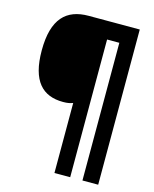

<svg xmlns="http://www.w3.org/2000/svg" viewBox="-129 -846 852 1060"><g transform="rotate(15 297.0 -316.5)"><path d="M536 127V-760H244C118 -760 43 -691 43 -509C43 -333 113 -264 230 -264C255 -264 269 -267 286 -273V127H376V-660H446V127Z"/></g></svg>

Font: Noto Sans Thai Looped SemiCondensed Black
Style: Regular
Weight: 900
Width: 4
Designer: Sasikarn Vongin, Ben Mitchell
Foundry: The Fontpad Ltd
Version: Version 1.001